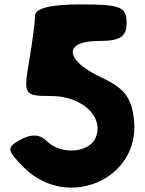

<svg xmlns="http://www.w3.org/2000/svg" viewBox="-20 -903 660 872"><path d="M139 -831C139 -802 127 -711 112 -623C86 -473 90 -467 210 -467C352 -467 453 -374 415 -279C387 -208 257 -198 193 -262C162 -293 124 -296 74 -269C8 -233 10 -221 89 -142C284 53 614 -87 589 -354C579 -458 547 -501 443 -550C272 -630 265 -717 430 -717C526 -717 555 -736 555 -800C555 -872 526 -883 347 -883C209 -883 139 -865 139 -831Z"/></svg>

Font: Hussar Skorodowane
Style: Bold
Weight: 700
Foundry: Cannot Into Space Fonts
Version: Version 0.892